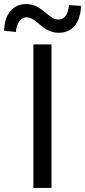

<svg xmlns="http://www.w3.org/2000/svg" viewBox="-62 -923 418 943"><path d="M227 -762C292 -762 333 -810 336 -894L277 -898C272 -851 255 -827 225 -827C175 -827 146 -903 66 -903C1 -903 -40 -853 -42 -772L16 -766C20 -812 41 -838 68 -838C119 -838 146 -762 227 -762ZM191 -705H102V0H191Z"/></svg>

Font: Spoqa Han Sans Neo
Style: Regular
Weight: 400
Designer: [Spoqa Han Sans Neo] Dong-huui Kim ___ Younghwa Kang ___ Yujin Lee ___ [Noto Sans] Ryoko NISHIZUKA ____ (kana & ideograp
Foundry: Spoqa (http://www.spoqa-han-sans.com)
Version: Version 1.100;hotconv 1.0.109;makeotfexe 2.5.65596